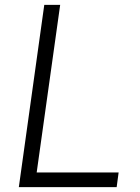

<svg xmlns="http://www.w3.org/2000/svg" viewBox="-20 -765 573 785"><path d="M57 0H457L465 -60H130L226 -745H161Z"/></svg>

Font: Mluvka Light
Style: Italic
Weight: 300
Italic angle: -8°
Designer: Modified by Jiří Krblich, Original typeface by Gumpita Rahayu
Foundry: Gumpita Rahayu & Jiří Krblich
Version: Version 2.000;Glyphs 3.1.1 (3134)